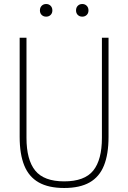

<svg xmlns="http://www.w3.org/2000/svg" viewBox="-20 -928 639 957"><path d="M300 9Q222 9 173 -18.8Q124 -46.5 101 -103Q78 -159.5 78 -246V-740H112V-241Q112 -131.5 155.5 -77.8Q199 -24 300 -24Q401.5 -24 444.8 -77.8Q488 -131.5 488 -241V-740H521V-246Q521 -159.5 498.2 -103Q475.5 -46.5 426.8 -18.8Q378 9 300 9ZM390 -845Q376.5 -845 367.8 -853.5Q359 -862 359 -876Q359 -890.5 367.8 -899.2Q376.5 -908 390 -908Q403.5 -908 412.2 -899.2Q421 -890.5 421 -876Q421 -862 412.2 -853.5Q403.5 -845 390 -845ZM210 -845Q196.5 -845 187.8 -853.5Q179 -862 179 -876Q179 -890.5 187.8 -899.2Q196.5 -908 210 -908Q223.5 -908 232.2 -899.2Q241 -890.5 241 -876Q241 -862 232.2 -853.5Q223.5 -845 210 -845Z"/></svg>

Font: Encode Sans Condensed Thin
Style: Regular
Weight: 100
Width: 3
Designer: Multiple Designers
Foundry: Impallari Type
Version: Version 3.002